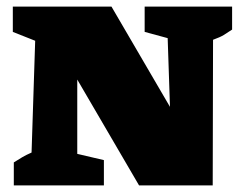

<svg xmlns="http://www.w3.org/2000/svg" viewBox="-20 -564 737 584"><path d="M420 -544H686V-474Q671 -464 660.5 -457.5Q650 -451 628 -443L627 0H403L215 -322V-96L296 -77V0H22V-70Q36 -79 48 -86Q60 -93 76 -100L87 -440L19 -467V-544H319L497 -239L490 -448L420 -467Z"/></svg>

Font: Piazzolla SC Black
Style: Regular
Weight: 900
Designer: Juan Pablo del Peral
Foundry: Huerta Tipografica
Version: Version 1.330